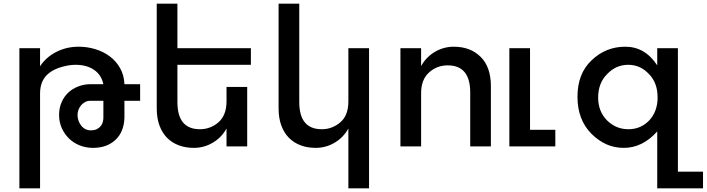

<svg xmlns="http://www.w3.org/2000/svg" viewBox="-20 -793 3828 1040"><path d="M739 -247H654V-162V-156Q652 -79 605.5 -35.5Q559 8 484 8Q445 8 411.5 -5.5Q378 -19 353.5 -43Q329 -67 314.5 -99.5Q300 -132 300 -170Q300 -208 313.5 -239Q327 -270 350 -291.5Q373 -313 404.5 -325Q436 -337 471 -337H540Q529 -388 489 -415Q449 -442 389 -442Q355 -442 314.5 -430.5Q274 -419 248 -399Q197 -361 197 -287V227H85V-532H197V-434Q229 -483 284.5 -511.5Q340 -540 406 -540Q452 -540 495.5 -527Q539 -514 573.5 -488.5Q608 -463 630 -425Q652 -387 654 -337H739ZM540 -247H469Q453 -247 440.5 -240Q428 -233 419 -222.5Q410 -212 405 -198Q400 -184 400 -171Q400 -138 420 -112.5Q440 -87 472 -87Q493 -87 506.5 -94.5Q520 -102 527.5 -112.5Q535 -123 537.5 -135Q540 -147 540 -155Z M941 -442V-240Q941 -93 1063 -93Q1120 -93 1164 -131Q1207 -170 1207 -244V-322H1319V0H1207V-97Q1180 -48 1132.5 -20Q1085 8 1030 8Q985 8 948 -6Q911 -20 884.5 -47Q858 -74 843.5 -114Q829 -154 829 -206V-773H941V-532H1339V-442Z M1867 -244V-532H1979V227H1867V-97Q1840 -48 1792.5 -20Q1745 8 1690 8Q1645 8 1608 -6Q1571 -20 1544.5 -47Q1518 -74 1503.5 -114Q1489 -154 1489 -206V-773H1601V-240Q1601 -93 1723 -93Q1780 -93 1824 -131Q1867 -168 1867 -244Z M2261 -288V0H2149V-532H2261V-435Q2288 -484 2335.5 -512Q2383 -540 2438 -540Q2528 -540 2583.5 -485Q2639 -430 2639 -326V0H2527V-292Q2527 -439 2405 -439Q2347 -439 2304 -400.5Q2261 -362 2261 -288ZM2988 -90V0H2739V-532H2851V-90Z M3788 137V227H3540V-81Q3460 8 3359 8Q3308 8 3264.5 -11.5Q3221 -31 3183 -69Q3108 -145 3108 -269Q3108 -394 3184 -466Q3261 -540 3367 -540Q3474 -540 3540 -439V-532H3652V137ZM3496 -140Q3542 -189 3542 -265Q3542 -344 3496 -391Q3449 -442 3383 -442Q3316 -442 3268 -391Q3220 -343 3220 -264Q3220 -189 3269 -140Q3317 -93 3384 -93Q3450 -93 3496 -140Z"/></svg>

Font: Montserrat_am3
Style: Regular
Weight: 400
Designer: Julieta Ulanovsky
Foundry: Julieta Ulanovsky, Armenina letters added by Vahan Hovhannisyan
Version: Version 2.001